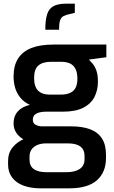

<svg xmlns="http://www.w3.org/2000/svg" viewBox="-20 -780 620 1047"><path d="M200 247Q149 247 109 232.5Q69 218 46.5 188.5Q24 159 24 117V98Q24 54 49 23.5Q74 -7 113 -23Q152 -39 194 -39L230 2Q205 2 185 10Q165 18 153 34Q141 50 141 74V90Q141 126 165 142.5Q189 159 233 159H342Q388 159 414.5 141.5Q441 124 441 88V71Q441 49 432 34Q423 19 403 10.5Q383 2 349 2H215Q135 2 94.5 -29Q54 -60 54 -107Q54 -147 77.5 -173Q101 -199 143 -208Q109 -224 89.5 -249Q70 -274 62 -303Q54 -332 54 -362Q54 -423 79 -461.5Q104 -500 152 -518.5Q200 -537 271 -537H560V-468L465 -455Q475 -445 486.5 -431Q498 -417 506 -394Q514 -371 514 -334Q514 -289 495.5 -252Q477 -215 435 -193Q393 -171 322 -171H231Q199 -171 179 -161Q159 -151 159 -127Q159 -107 175 -99Q191 -91 209 -91H368Q429 -91 471.5 -75Q514 -59 536 -25Q558 9 558 65V82Q558 159 508.5 203Q459 247 357 247ZM251 -264H309Q346 -264 366.5 -275.5Q387 -287 394.5 -306.5Q402 -326 402 -350Q402 -384 391.5 -404.5Q381 -425 361.5 -434Q342 -443 314 -443H258Q213 -443 189.5 -423Q166 -403 166 -355Q166 -307 188 -285.5Q210 -264 251 -264ZM227 -618Q227 -669 236.5 -700.5Q246 -732 271 -746Q296 -760 341 -760H388V-710L359 -703Q339 -699 326 -692Q313 -685 307.5 -668.5Q302 -652 302 -618Z"/></svg>

Font: Exo Thin SemiBold
Style: Regular
Weight: 600
Version: Version 2.000